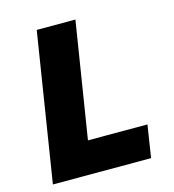

<svg xmlns="http://www.w3.org/2000/svg" viewBox="-106 -793 798 882"><g transform="rotate(-15 293.5 -352.5)"><path d="M37 0 149 -705H333L245 -154H528L504 0Z"/></g></svg>

Font: Nunito Sans 7pt SemiCondensed Black
Style: Italic
Weight: 900
Width: 4
Italic angle: -9°
Designer: Vernon Adams
Foundry: Vernon Adams
Version: Version 3.101;gftools[0.9.27]